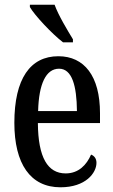

<svg xmlns="http://www.w3.org/2000/svg" viewBox="-20 -786 482 816"><path d="M248 -606H290V-619C267 -657 228 -721 212 -766H107V-756C127 -721 201 -642 248 -606ZM237 10C344 10 390 -51 390 -94C390 -113 380 -124 367 -129C348 -85 314 -49 259 -49C183 -49 142 -116 141 -263H405V-305C405 -463 338 -547 228 -547C109 -547 41 -452 41 -264C41 -90 109 10 237 10ZM307 -314H142C145 -429 175 -494 231 -494C286 -494 306 -422 307 -314Z"/></svg>

Font: Noto Serif Ethiopic ExtraCondensed Medium
Style: Regular
Weight: 500
Width: 2
Designer: Monotype Design Team
Foundry: Monotype Imaging Inc.
Version: Version 2.102